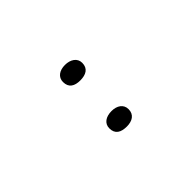

<svg xmlns="http://www.w3.org/2000/svg" viewBox="28 -924 501 501"><g transform="rotate(45 279.0 -673.5)"><path d="M164 -673C164 -653 174 -638 192 -638C213 -638 221 -652 221 -673C221 -694 213 -709 192 -709C174 -709 164 -693 164 -673ZM335 -674C335 -653 345 -638 363 -638C384 -638 392 -652 392 -674C392 -694 383 -709 363 -709C345 -709 335 -694 335 -674Z"/></g></svg>

Font: Noto Sans SemiCondensed ExtraLight
Style: Regular
Weight: 200
Width: 4
Designer: Monotype Design Team
Foundry: Monotype Imaging Inc.
Version: Version 2.013